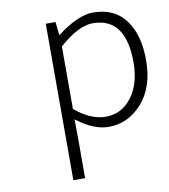

<svg xmlns="http://www.w3.org/2000/svg" viewBox="-86 -621 822 932"><g transform="rotate(-10 324.5 -154.5)"><path d="M200 238V-533H248L255 -468H257Q360 -547 435 -547Q539 -547 594 -474Q649 -401 649 -275Q649 -143 580.5 -65Q512 13 414 13Q341 13 257 -52L258 46V238ZM409 -38Q488 -38 537.5 -103.5Q587 -169 587 -275Q587 -496 424 -496Q354 -496 258 -411V-103Q335 -38 409 -38Z"/></g></svg>

Font: NotoSansHansLight
Style: Regular
Weight: 300
Designer: Ryoko NISHIZUKA  (kana & ideographs); Paul D. Hunt (Latin, Greek & Cyrillic); Wenlong ZHANG  (bopomofo); Sandoll Communi
Foundry: Adobe Systems Incorporated
Version: Version 1.00;December 8, 2021;FontCreator 13.0.0.2675 64-bit